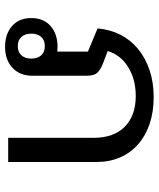

<svg xmlns="http://www.w3.org/2000/svg" viewBox="44 -644 612 739"><g transform="rotate(90 349.5 -274.0)"><path d="M160 12Q110 12 79.5 -15Q49 -42 49 -89Q49 -136 79.5 -163Q110 -190 160 -190Q165 -190 169 -189.5Q173 -189 178 -189V-307L89 -344Q93 -392 113 -431.5Q133 -471 167.5 -499.5Q202 -528 249 -544Q296 -560 353 -560Q410 -560 456 -544.5Q502 -529 535 -500Q568 -471 585.5 -430.5Q603 -390 603 -339V0H510V-328Q510 -407 467 -449Q424 -491 349 -491Q285 -491 238 -462Q191 -433 176 -383L226 -364Q246 -356 258.5 -344Q271 -332 271 -303V-93Q271 -45 240.5 -16.5Q210 12 160 12ZM157 -141Q134 -141 121.5 -127Q109 -113 109 -89Q109 -65 121.5 -51Q134 -37 157 -37Q180 -37 192.5 -51Q205 -65 205 -89Q205 -113 192.5 -127Q180 -141 157 -141Z"/></g></svg>

Font: IBM Plex Sans Thai Looped Text
Style: Regular
Weight: 450
Designer: Mike Abbink, Paul van der Laan, Pieter van Rosmalen, Ben Mitchell, Mark Frömberg
Foundry: Bold Monday
Version: Version 1.1